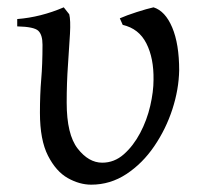

<svg xmlns="http://www.w3.org/2000/svg" viewBox="-20 -489 548 524"><path d="M89 -181Q89 -232 92.5 -272.5Q96 -313 96 -367Q96 -394 84.5 -405Q73 -416 27 -417V-437Q91 -442 154 -469L169 -450Q173 -434 171 -397Q169 -360 165.5 -311.5Q162 -263 162 -209Q162 -122 192 -83.5Q222 -45 259 -45Q292 -45 318 -68Q344 -91 362.5 -126Q381 -161 390 -200Q399 -239 399 -271Q400 -330 379.5 -370.5Q359 -411 315 -421L307 -439Q325 -447 353 -456Q381 -465 399 -469Q431 -459 450 -414Q469 -369 469 -297Q468 -245 450.5 -191Q433 -137 401 -90Q369 -43 325 -14Q281 15 229 15Q197 15 165 -3Q133 -21 111 -64Q89 -107 89 -181Z"/></svg>

Font: ChillKai
Style: Regular
Weight: 400
Designer: ChillType
Foundry: 寒蝉字型
Version: Version 2.000